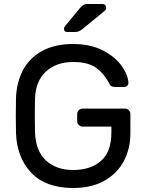

<svg xmlns="http://www.w3.org/2000/svg" viewBox="-20 -930 724 960"><path d="M418 -910H492Q501 -910 506 -904.5Q511 -899 511 -890Q511 -883 506 -878L395 -787Q384 -778 375.5 -774Q367 -770 353 -770H316Q300 -770 300 -786Q300 -794 305 -799L381 -891Q392 -903 399 -906.5Q406 -910 418 -910ZM622 -517Q623 -508 616 -501.5Q609 -495 600 -495H559Q536 -495 530 -506Q501 -562 460.5 -591Q420 -620 346 -620Q262 -620 210 -572.5Q158 -525 155 -436Q154 -406 154 -353Q154 -300 155 -270Q158 -176 209.5 -128Q261 -80 346 -80Q433 -80 485 -125.5Q537 -171 537 -269V-297H393Q382 -297 374 -305Q366 -313 366 -324V-360Q366 -371 374 -379Q382 -387 393 -387H605Q616 -387 624 -379Q632 -371 632 -360V-265Q632 -185 598 -122.5Q564 -60 499.5 -25Q435 10 346 10Q208 10 136 -66.5Q64 -143 60 -265Q59 -295 59 -353Q59 -411 60 -441Q63 -518 94.5 -578.5Q126 -639 189.5 -674.5Q253 -710 346 -710Q431 -710 493 -678.5Q555 -647 587.5 -601.5Q620 -556 622 -517Z"/></svg>

Font: Contemporary
Style: Regular
Weight: 400
Designer: Victor Tran
Foundry: Victor Tran
Version: Version 1.100